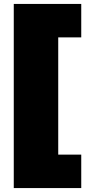

<svg xmlns="http://www.w3.org/2000/svg" viewBox="-20 -762 443 976"><path d="M50 194H393V24H276V-572H393V-742H50Z"/></svg>

Font: Chess Sans Black
Style: Regular
Weight: 900
Designer: Wolf Bōese
Foundry: Wolf Bōese
Version: Version 7.223;Glyphs 3.3 (3306)